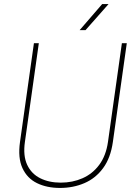

<svg xmlns="http://www.w3.org/2000/svg" viewBox="-20 -926 687 956"><path d="M488.8 -905.8H520.5L405.8 -775.9H376.5ZM611.3 -710.9 542 -219.2Q530.8 -139.6 493.4 -88.9Q456.1 -38.1 400.4 -14.2Q344.7 9.8 278.8 9.8Q212.9 9.8 164.1 -14.2Q115.2 -38.1 91.8 -88.9Q68.4 -139.6 79.6 -219.2L148.9 -710.9H173.3L104 -219.2Q94.2 -150.9 115.2 -105.7Q136.2 -60.5 180.2 -38.6Q224.1 -16.6 282.7 -16.6Q341.3 -16.6 391.1 -38.6Q440.9 -60.5 474.4 -105.7Q507.8 -150.9 517.6 -219.2L586.9 -710.9Z"/></svg>

Font: Robert Sans Thin
Style: Italic
Weight: 100
Italic angle: -8°
Designer: Christian Robertson (extended by Adam Twardoch)
Foundry: Google
Version: Version 12.135;April 2, 2019;FontCreator 11.5.0.2425 64-bit;